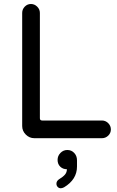

<svg xmlns="http://www.w3.org/2000/svg" viewBox="-20 -708 602 985"><path d="M93.8 -61.5V-641.6Q93.8 -660.2 106.9 -673.8Q120.1 -687.5 138.7 -687.5Q157.2 -687.5 170.9 -673.8Q184.6 -660.2 184.6 -641.6V-101.6Q184.6 -89.8 196.3 -89.8H502.9Q521.5 -89.8 535.2 -76.2Q548.8 -62.5 548.8 -43.9Q548.8 -25.4 535.2 -12.2Q521.5 1 502.9 1H156.2Q130.9 1 112.3 -17.6Q93.8 -36.1 93.8 -61.5ZM269.5 234.4Q269.5 221.7 281.2 212.9Q303.7 199.2 313.5 187.5Q323.2 175.8 323.2 160.2Q302.7 160.2 289.1 147Q275.4 133.8 275.4 112.3Q275.4 91.8 290 76.7Q304.7 61.5 325.2 61.5Q346.7 61.5 360.8 76.7Q375 91.8 375 114.3V146.5Q375 212.9 308.6 252.9Q298.8 257.8 292 257.8Q282.2 257.8 275.9 251Q269.5 244.1 269.5 234.4Z"/></svg>

Font: jf-openhuninn-1.0
Style: Regular
Weight: 400
Designer: [Kosugi Maru]
      Designed by Motoya company      

      [Varela Round]
      Joe Prince(Latin component); Avraham Co
Foundry: justfont CO.,LTD.
Version: 1.0